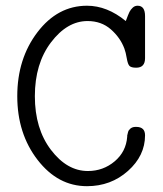

<svg xmlns="http://www.w3.org/2000/svg" viewBox="-20 -639 565 667"><path d="M282.2 -619.1Q352.1 -619.1 417 -565.9Q425.8 -589.8 429.9 -597.9Q434.1 -606 441.2 -612.5Q448.2 -619.1 458 -619.1Q483.9 -619.1 483.9 -583V-437Q483.9 -403.8 453.1 -403.8Q436 -403.8 429.9 -409.9Q423.8 -416 420.4 -436.5Q417 -457 412.1 -470.2Q397.9 -508.3 365 -537.1Q332 -565.9 284.2 -565.9Q213.4 -565.9 157.2 -491.9Q101.1 -418 101.1 -304.9Q101.1 -191.9 157 -118.4Q212.9 -44.9 285.2 -44.9Q338.4 -44.9 378.2 -78.4Q418 -111.8 421.9 -164.1V-168Q422.9 -171.9 423.3 -173.8Q423.8 -175.8 424.8 -179.9Q425.8 -184.1 428 -187Q430.2 -189.9 433.1 -192.4Q436 -194.8 440.4 -196.5Q444.8 -198.2 451.2 -198.2H453.1Q483.9 -198.2 483.9 -168.9Q483.9 -98.1 424.6 -45.2Q365.2 7.8 282.2 7.8Q181.2 7.8 110.6 -83.5Q40 -174.8 40 -304.9Q40 -435.1 110.1 -527.1Q180.2 -619.1 282.2 -619.1Z"/></svg>

Font: CMU Typewriter Text
Style: Light
Weight: 200
Version: Version 0.7.0